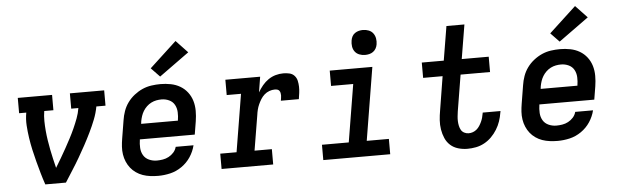

<svg xmlns="http://www.w3.org/2000/svg" viewBox="-49 -964 3699 1149"><g transform="rotate(-5 1800.0 -389.5)"><path d="M182 0Q170 -35 160 -70Q150 -105 140.5 -141Q131 -177 123 -213Q115 -249 109.5 -286Q104 -323 101.5 -361Q99 -399 106 -438H63V-530H269V-438H214Q209 -408 209.5 -378.5Q210 -349 212.5 -320Q215 -291 219.5 -262Q224 -233 229.5 -205Q235 -177 241.5 -149Q248 -121 255 -93Q272 -121 288.5 -149Q305 -177 320.5 -205Q336 -233 351 -261.5Q366 -290 379 -319Q392 -348 403 -377.5Q414 -407 419 -438H376V-530H582V-438H527Q520 -399 505 -361Q490 -323 472 -286Q454 -249 434.5 -213Q415 -177 394 -141Q373 -105 350.5 -70Q328 -35 306 0Z M860 8Q836 8 812.5 5Q789 2 767.5 -5.5Q746 -13 727.5 -26Q709 -39 695.5 -56Q682 -73 673 -94Q664 -115 660.5 -138Q657 -161 658.5 -184.5Q660 -208 664 -232L682 -342Q686 -369 695.5 -396Q705 -423 722 -446.5Q739 -470 762.5 -488.5Q786 -507 812 -518.5Q838 -530 866 -534Q894 -538 921 -538Q952 -538 982.5 -532Q1013 -526 1038.5 -511Q1064 -496 1082 -472.5Q1100 -449 1108.5 -420.5Q1117 -392 1117 -360.5Q1117 -329 1112 -298L1099 -219H769V-217Q765 -192 766.5 -167.5Q768 -143 779.5 -123.5Q791 -104 813 -94Q835 -84 860 -84Q877 -84 895.5 -87Q914 -90 931 -99Q948 -108 961 -122.5Q974 -137 979 -156H1086Q1077 -119 1055.5 -86.5Q1034 -54 1001.5 -31.5Q969 -9 932.5 -0.5Q896 8 860 8ZM785 -311H1006V-313Q1010 -337 1009 -361.5Q1008 -386 997 -406Q986 -426 964.5 -436Q943 -446 919 -446Q903 -446 887.5 -443Q872 -440 857 -432.5Q842 -425 829.5 -413Q817 -401 808.5 -387Q800 -373 795 -358Q790 -343 787 -327ZM923 -583 871 -637 1033 -787 1103 -713Z M1241 0V-92H1339L1396 -438H1310V-530H1519L1504 -437Q1516 -458 1532 -477.5Q1548 -497 1568.5 -511Q1589 -525 1612 -531.5Q1635 -538 1659 -538Q1677 -538 1695 -534Q1713 -530 1725 -517Q1737 -504 1741 -486.5Q1745 -469 1745.5 -450.5Q1746 -432 1743.5 -413.5Q1741 -395 1738 -376H1630Q1631 -384 1632.5 -392Q1634 -400 1634 -407.5Q1634 -415 1632.5 -422.5Q1631 -430 1626.5 -436Q1622 -442 1614.5 -444Q1607 -446 1599 -446Q1583 -446 1566.5 -440Q1550 -434 1537 -422.5Q1524 -411 1515 -396.5Q1506 -382 1499 -366.5Q1492 -351 1488 -335Q1484 -319 1482 -303L1447 -92H1551V0Z M1852 0V-92H2013L2070 -438H1937V-530H2193L2121 -92H2254V0ZM2156 -605Q2138 -605 2121.5 -611.5Q2105 -618 2095 -631.5Q2085 -645 2082.5 -662.5Q2080 -680 2083 -698Q2085 -711 2091 -722.5Q2097 -734 2108 -741.5Q2119 -749 2131.5 -752Q2144 -755 2156 -755Q2174 -755 2190.5 -748.5Q2207 -742 2217 -728.5Q2227 -715 2230 -697.5Q2233 -680 2230 -662Q2228 -649 2221.5 -637.5Q2215 -626 2204.5 -618.5Q2194 -611 2181.5 -608Q2169 -605 2156 -605Z M2718 8Q2689 8 2662 0Q2635 -8 2615.5 -25.5Q2596 -43 2585 -68Q2574 -93 2569.5 -121Q2565 -149 2567 -177.5Q2569 -206 2574 -234L2607 -438H2490V-530H2622L2656 -735H2764L2730 -530H2892V-438H2715L2679 -219Q2677 -205 2675.5 -190.5Q2674 -176 2674.5 -162Q2675 -148 2678 -134Q2681 -120 2687.5 -108.5Q2694 -97 2706.5 -90.5Q2719 -84 2733 -84Q2746 -84 2758.5 -88.5Q2771 -93 2781 -101.5Q2791 -110 2798.5 -121.5Q2806 -133 2811.5 -145Q2817 -157 2820.5 -169Q2824 -181 2826 -194Q2826 -195 2826.5 -196.5Q2827 -198 2827 -200H2934Q2933 -197 2933 -194.5Q2933 -192 2932 -190Q2928 -164 2919.5 -139Q2911 -114 2896.5 -90.5Q2882 -67 2862.5 -47.5Q2843 -28 2819 -15Q2795 -2 2769 3Q2743 8 2718 8Z M3260 8Q3236 8 3212.5 5Q3189 2 3167.5 -5.5Q3146 -13 3127.5 -26Q3109 -39 3095.5 -56Q3082 -73 3073 -94Q3064 -115 3060.5 -138Q3057 -161 3058.5 -184.5Q3060 -208 3064 -232L3082 -342Q3086 -369 3095.5 -396Q3105 -423 3122 -446.5Q3139 -470 3162.5 -488.5Q3186 -507 3212 -518.5Q3238 -530 3266 -534Q3294 -538 3321 -538Q3352 -538 3382.5 -532Q3413 -526 3438.5 -511Q3464 -496 3482 -472.5Q3500 -449 3508.5 -420.5Q3517 -392 3517 -360.5Q3517 -329 3512 -298L3499 -219H3169V-217Q3165 -192 3166.5 -167.5Q3168 -143 3179.5 -123.5Q3191 -104 3213 -94Q3235 -84 3260 -84Q3277 -84 3295.5 -87Q3314 -90 3331 -99Q3348 -108 3361 -122.5Q3374 -137 3379 -156H3486Q3477 -119 3455.5 -86.5Q3434 -54 3401.5 -31.5Q3369 -9 3332.5 -0.5Q3296 8 3260 8ZM3185 -311H3406V-313Q3410 -337 3409 -361.5Q3408 -386 3397 -406Q3386 -426 3364.5 -436Q3343 -446 3319 -446Q3303 -446 3287.5 -443Q3272 -440 3257 -432.5Q3242 -425 3229.5 -413Q3217 -401 3208.5 -387Q3200 -373 3195 -358Q3190 -343 3187 -327ZM3323 -583 3271 -637 3433 -787 3503 -713Z"/></g></svg>

Font: Iosevka Curly Slab SmBdExObl
Style: Regular
Weight: 600
Width: 7
Italic angle: -9°
Monospace: yes
Designer: Belleve Invis
Foundry: Belleve Invis
Version: Version 11.1.0; ttfautohint (v1.8.3)